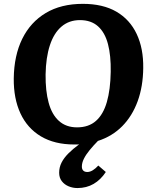

<svg xmlns="http://www.w3.org/2000/svg" viewBox="-20 -736 802 998"><path d="M382.5 241.5Q358.5 241.5 336.8 232.5Q315 223.5 301.3 205.8Q287.5 188 287.5 162Q287.5 133.5 300 109Q312.5 84.5 335.7 61.3Q359 38 391 14.5Q384.5 15 378.5 15Q372.5 15 365.5 15Q263.5 15 192.7 -27.2Q122 -69.5 86.2 -146.7Q50.5 -224 51.5 -328Q53 -447.5 95.7 -534.3Q138.5 -621 218 -668.5Q297.5 -716 410.5 -716Q515 -716 585 -675.3Q655 -634.5 690.5 -559.3Q726 -484 724.5 -382Q723.5 -286.5 695.5 -209.7Q667.5 -133 615.5 -80.2Q563.5 -27.5 489 -3.5Q465 21 445.8 44.5Q426.5 68 416 89.3Q405.5 110.5 405.5 130Q405.5 143.5 412.8 150.7Q420 158 434 158Q448 158 462.8 148.7Q477.5 139.5 491 124.5L530 158Q503.5 198.5 466.5 220Q429.5 241.5 382.5 241.5ZM380.5 -74Q441 -74 479 -107.8Q517 -141.5 535.5 -206Q554 -270.5 555.5 -362.5Q557 -447 541.2 -507Q525.5 -567 489.5 -599.2Q453.5 -631.5 395.5 -631.5Q339 -631.5 299.5 -597.7Q260 -564 239.3 -500.7Q218.5 -437.5 217 -349Q216 -264 232.8 -202.3Q249.5 -140.5 286.5 -107.3Q323.5 -74 380.5 -74Z"/></svg>

Font: Literata
Style: Italic
Weight: 400
Italic angle: -2°
Designer: Latin by Veronika Burian and Jose Scaglione. Greek by Irene Vlachou. Cyrillic by Vera Evstafieva
Foundry: TypeTogether
Version: Version 3.103;gftools[0.9.29]